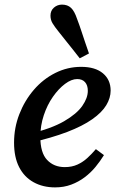

<svg xmlns="http://www.w3.org/2000/svg" viewBox="-20 -799 512 833"><path d="M219 14Q166 14 125.5 -8.5Q85 -31 63 -74Q41 -117 41 -180Q41 -245 64 -304Q87 -363 127 -409.5Q167 -456 220 -482.5Q273 -509 332 -509Q393 -509 426.5 -481Q460 -453 460 -406Q460 -374 441 -342.5Q422 -311 380 -281.5Q338 -252 271.5 -226.5Q205 -201 109 -179L107 -218Q203 -241 258 -273Q313 -305 337 -339.5Q361 -374 361 -405Q361 -429 349 -442.5Q337 -456 315 -456Q290 -456 262 -435Q234 -414 209.5 -379Q185 -344 170 -299Q155 -254 155 -205Q155 -136 184.5 -105Q214 -74 261 -74Q292 -74 316 -85Q340 -96 359.5 -114Q379 -132 396 -152L431 -126Q415 -100 394.5 -75Q374 -50 347.5 -30Q321 -10 289 2Q257 14 219 14ZM366 -567 326 -546Q310 -567 295 -585.5Q280 -604 265 -623Q250 -642 234 -662Q217 -683 208 -698Q199 -713 199 -731Q199 -753 214 -766Q229 -779 249 -779Q273 -779 288 -765Q303 -751 314 -718Q324 -692 332 -667.5Q340 -643 348.5 -618Q357 -593 366 -567Z"/></svg>

Font: Source Serif 4 SemiBold
Style: Italic
Weight: 600
Italic angle: -12°
Designer: Frank Grießhammer
Foundry: Adobe Systems Incorporated
Version: Version 4.004;hotconv 1.0.116;makeotfexe 2.5.65601